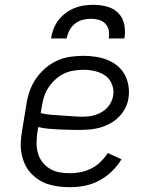

<svg xmlns="http://www.w3.org/2000/svg" viewBox="-20 -770 640 798"><path d="M270 8Q247 8 223.5 5Q200 2 178.5 -5Q157 -12 138.5 -24.5Q120 -37 105.5 -53.5Q91 -70 82 -91Q73 -112 69 -134.5Q65 -157 66.5 -180.5Q68 -204 72 -228L90 -338Q94 -365 103.5 -392Q113 -419 129.5 -443Q146 -467 168.5 -486.5Q191 -506 217.5 -518Q244 -530 272 -534Q300 -538 327 -538Q353 -538 378.5 -534Q404 -530 426.5 -521Q449 -512 468 -496.5Q487 -481 498.5 -459.5Q510 -438 514 -413Q518 -388 514 -362Q511 -341 500.5 -320.5Q490 -300 474 -284Q458 -268 438 -257Q418 -246 397 -240Q376 -234 354.5 -232Q333 -230 312 -230Q290 -230 268.5 -230.5Q247 -231 225 -232Q203 -233 181.5 -235Q160 -237 139 -242L135 -218Q132 -196 132 -174Q132 -152 138 -132Q144 -112 157 -95.5Q170 -79 187.5 -68.5Q205 -58 226.5 -54Q248 -50 271 -50Q293 -50 315.5 -54.5Q338 -59 359 -69.5Q380 -80 397.5 -97Q415 -114 428 -134L485 -108Q468 -80 444 -57Q420 -34 391.5 -19Q363 -4 332 2Q301 8 270 8ZM323 -285Q336 -285 349.5 -286.5Q363 -288 376.5 -292.5Q390 -297 402.5 -304Q415 -311 425 -321.5Q435 -332 441.5 -345Q448 -358 450 -371Q453 -387 450 -403Q447 -419 439 -432.5Q431 -446 418.5 -455Q406 -464 391 -469.5Q376 -475 359.5 -477.5Q343 -480 327 -480Q307 -480 286 -476.5Q265 -473 246 -464Q227 -455 210.5 -440Q194 -425 182 -407Q170 -389 163.5 -369Q157 -349 154 -328L149 -300Q170 -295 191.5 -293Q213 -291 235 -290Q257 -289 279 -287Q301 -285 323 -285ZM192 -610Q195 -630 202.5 -649.5Q210 -669 222.5 -685.5Q235 -702 252 -715Q269 -728 288.5 -736Q308 -744 328 -747Q348 -750 368 -750Q397 -750 425 -742.5Q453 -735 472 -715.5Q491 -696 496.5 -667.5Q502 -639 497 -610H432Q435 -627 432 -643.5Q429 -660 418 -671.5Q407 -683 391 -687.5Q375 -692 358 -692Q341 -692 323.5 -687.5Q306 -683 291.5 -671.5Q277 -660 268.5 -643.5Q260 -627 257 -610Z"/></svg>

Font: Iosevka Slab Light Extended
Style: Italic
Weight: 300
Width: 7
Italic angle: -9°
Monospace: yes
Designer: Belleve Invis
Foundry: Belleve Invis
Version: Version 11.1.0; ttfautohint (v1.8.3)